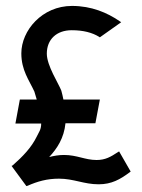

<svg xmlns="http://www.w3.org/2000/svg" viewBox="-20 -610 480 648"><path d="M19 -50 69 18 73 17C107 2 139 -7 179 -7C229 -7 263 12 313 12C357 12 386 -5 417 -28L421 -31L382 -99L377 -96C354 -81 336 -70 306 -70C267 -70 240 -87 196 -87C178 -87 162 -84 146 -80C173 -109 196 -144 201 -194H302L317 -274H194C192 -283 190 -294 187 -304C178 -328 138 -388 138 -429C138 -477 171 -508 222 -508C261 -508 291 -500 314 -486L317 -484L389 -535L383 -539C342 -567 289 -590 223 -590C122 -590 52 -507 52 -430C52 -373 78 -340 96 -301C99 -292 101 -284 104 -274H47L32 -193H119C119 -172 111 -164 104 -149C86 -112 57 -82 23 -52Z"/></svg>

Font: Charger Sport
Style: SeBd
Weight: 600
Designer: Jasper
Foundry: Cannot Into Space Fonts
Version: Version 1.1